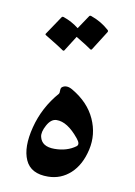

<svg xmlns="http://www.w3.org/2000/svg" viewBox="-76 -666 521 741"><g transform="rotate(10 184.5 -296.0)"><path d="M213.4 -613.3Q215.8 -617.2 221.7 -615.2Q261.2 -601.6 292.5 -573.7Q296.9 -569.8 293.9 -564.9L246.1 -489.3Q243.2 -484.9 236.3 -490.7Q230 -496.1 179.7 -526.4L142.1 -466.8Q139.2 -462.4 132.1 -468.3Q125 -474.1 62 -512.2Q58.1 -514.6 60.5 -518.1L109.4 -590.8Q111.8 -594.7 117.7 -592.8Q150.4 -581.5 177.7 -560.1ZM158.2 -325.7Q174.8 -337.4 198.7 -323.2Q263.7 -285.2 290.3 -226.6Q316.9 -168 303 -106.4Q289.1 -44.9 252 -10.7Q214.8 23.4 164.6 23.9Q96.7 24.9 75 -23.7Q53.2 -72.3 74 -153.3Q94.7 -234.4 150.9 -298.8Q152.8 -300.8 152.8 -311.5Q152.8 -322.3 158.2 -325.7ZM252.9 -110.8Q265.1 -120.1 248 -140.6Q201.7 -197.8 159.2 -196.8Q137.7 -196.3 122.6 -168.5Q107.4 -140.6 111.8 -122.6Q120.1 -85.9 169.7 -85.9Q219.2 -85.9 252.9 -110.8Z"/></g></svg>

Font: Amiri
Style: Regular
Weight: 400
Designer: Khaled Hosny
Version: Version 000.108